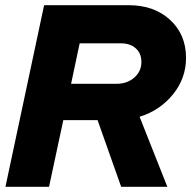

<svg xmlns="http://www.w3.org/2000/svg" viewBox="-20 -720 737 740"><path d="M1 0 150 -700H476Q574 -700 635.5 -643.5Q697 -587 697 -497Q697 -418 646.5 -356Q596 -294 518 -270L625 0H447L356 -257H224L169 0ZM446 -553H287L254 -397H429Q470 -397 497.5 -421Q525 -445 525 -481Q525 -514 503.5 -533.5Q482 -553 446 -553Z"/></svg>

Font: Red Hat Display Black
Style: Italic
Weight: 900
Italic angle: -12°
Designer: Pentagram / MCKL
Foundry: Pentagram / MCKL
Version: Version 1.003; Red Hat Display Black Italic